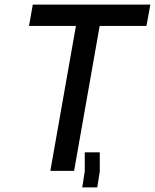

<svg xmlns="http://www.w3.org/2000/svg" viewBox="-20 -745 676 837"><path d="M311 -632H106.5L123 -725H635.5L618.5 -632H414.5L303 0H199.5ZM415 -81V2L404 72H338.5L349.5 2V-81Z"/></svg>

Font: JuliaMono MediumItalic
Style: Regular
Weight: 500
Italic angle: -9°
Monospace: yes
Designer: cormullion
Foundry: corm
Version: Version 0.049; ttfautohint (v1.8.4)